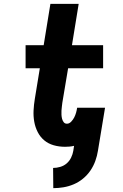

<svg xmlns="http://www.w3.org/2000/svg" viewBox="-20 -755 640 998"><path d="M257 223 256 118Q274 118 293 112.5Q312 107 326.5 94.5Q341 82 349.5 64.5Q358 47 361 29L365 3Q353 6 341 7Q329 8 318 8Q287 8 259 0Q231 -8 210 -25.5Q189 -43 176 -68.5Q163 -94 158 -122.5Q153 -151 154.5 -181Q156 -211 161 -241L187 -400H113V-520H207L242 -735H389L354 -520H516V-400H334L304 -221Q303 -211 301.5 -200.5Q300 -190 299.5 -179.5Q299 -169 299.5 -158.5Q300 -148 302.5 -138Q305 -128 311 -120Q317 -112 328 -112Q340 -112 350 -122.5Q360 -133 366 -145Q372 -157 375.5 -169.5Q379 -182 381 -195H526L489 29Q485 55 475.5 81.5Q466 108 450 131.5Q434 155 411.5 173.5Q389 192 363 203Q337 214 310 218.5Q283 223 257 223Z"/></svg>

Font: Iosevka Heavy Extended Oblique
Style: Regular
Weight: 900
Width: 7
Italic angle: -9°
Monospace: yes
Designer: Belleve Invis
Foundry: Belleve Invis
Version: Version 32.5.0; ttfautohint (v1.8.4)